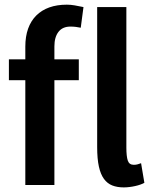

<svg xmlns="http://www.w3.org/2000/svg" viewBox="-20 -792 657 822"><path d="M212.9 0H88.4V-448.7H18.1V-538.1H88.4V-592.3Q88.4 -635.7 100.3 -669.2Q112.3 -702.6 135.3 -725.6Q158.2 -748.5 191.2 -760.3Q224.1 -772 266.1 -772Q282.7 -772 299.6 -769Q316.4 -766.1 337.4 -761.7L325.7 -673.3Q315.4 -675.3 304.9 -676.8Q294.4 -678.2 281.7 -678.2Q248 -678.2 230.5 -655.8Q212.9 -633.3 212.9 -593.3V-538.1H317.4V-448.7H212.9ZM396 -761.7H521V-160.2Q521 -122.6 527.1 -104.5Q533.2 -86.4 552.7 -86.4Q562 -86.4 569.6 -88.6Q577.1 -90.8 584 -93.3L598.1 -9.3Q591.3 -5.4 580.8 -1.7Q570.3 2 558.3 4.6Q546.4 7.3 533.7 8.8Q521 10.3 509.8 10.3Q481.9 10.3 460.7 2Q439.5 -6.3 425 -26.1Q410.6 -45.9 403.3 -79.1Q396 -112.3 396 -162.1Z"/></svg>

Font: Ufes Sans SemiBold
Style: Regular
Weight: 600
Designer: Ricardo Esteves & Filipe Motta
Foundry: ProDesignUfes - Ricardo Esteves, Filipe Motta (This is a derivative work, based on Roboto family, by Christian Robertson
Version: Version 2.0